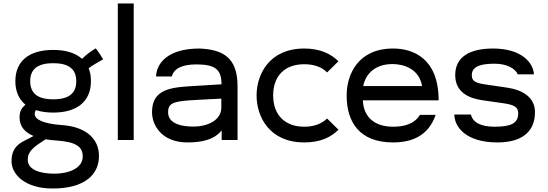

<svg xmlns="http://www.w3.org/2000/svg" viewBox="-20 -802 3138 1100"><path d="M339 -85C222 -93 179 -120 179 -148C179 -157 180 -163 186 -171C214 -162 247 -157 285 -157C423 -157 501 -222 501 -337C501 -365 497 -389 488 -411C511 -428 534 -442 571 -462C558 -484 547 -501 529 -525C499 -508 474 -488 450 -465C413 -498 358 -516 285 -516C146 -516 68 -452 68 -337C68 -279 88 -233 126 -202C104 -184 92 -166 92 -129C92 -76 124 -43 172 -23C116 10 46 22 46 122C46 193 118 278 282 278C464 278 547 199 547 92C547 -21 453 -77 339 -85ZM285 -440C374 -440 417 -406 417 -337C417 -267 374 -233 285 -233C196 -233 153 -267 153 -337C153 -406 196 -440 285 -440ZM293 193C211 193 139 172 139 113C139 64 173 40 241 -4C261 -1 281 2 303 3C416 11 454 38 454 95C454 161 375 193 293 193Z M746 0V-782H655V0Z M1054 14C1184 14 1228 -28 1250 -55V0H1341V-307C1341 -472 1259 -518 1123 -524C943 -524 877 -441 874 -364H964C977 -408 1019 -433 1106 -433C1215 -433 1249 -402 1249 -319L1054 -307C932 -299 851 -275 851 -159C851 -83 908 14 1054 14ZM1089 -77C957 -77 943 -131 943 -159C943 -207 968 -220 1064 -227C1082 -228 1179 -234 1248 -237V-185C1248 -116 1174 -77 1089 -77Z M1723 14C1814 14 1876 -15 1919 -59L1854 -123C1823 -93 1779 -76 1723 -76C1614 -76 1545 -142 1545 -255C1545 -368 1612 -434 1723 -434C1779 -434 1824 -418 1854 -387L1919 -451C1876 -494 1813 -524 1723 -524C1522 -524 1450 -375 1450 -255C1450 -135 1522 14 1723 14Z M2232 14C2333 14 2433 -19 2476 -144H2386C2352 -88 2288 -76 2232 -76C2115 -76 2062 -142 2059 -227H2493C2493 -473 2341 -524 2232 -524C2031 -524 1966 -375 1966 -255C1966 -103 2039 14 2232 14ZM2061 -309C2076 -385 2135 -435 2229 -435C2286 -435 2381 -412 2398 -309Z M2830 14C2961 14 3045 -40 3045 -160C3045 -245 2973 -287 2885 -300L2762 -318C2700 -327 2683 -339 2683 -372C2683 -428 2749 -437 2815 -437C2879 -437 2932 -412 2946 -376H3039C3036 -440 2971 -524 2805 -524C2674 -524 2588 -478 2588 -372C2588 -275 2664 -239 2742 -228L2860 -211C2925 -202 2949 -190 2949 -152C2949 -95 2906 -76 2814 -76C2737 -76 2689 -99 2678 -146H2583C2583 -77 2647 14 2830 14Z"/></svg>

Font: Hibana SubMedium
Style: Regular
Weight: 500
Width: 6
Designer: pygmalion
Foundry: ybstudio
Version: Version 0.930;hotconv 1.0.109;makeotfexe 2.5.65596